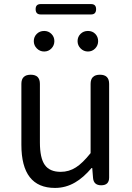

<svg xmlns="http://www.w3.org/2000/svg" viewBox="-20 -910 647 943"><path d="M250 13Q85 13 85 -199V-498Q85 -543 131 -543Q176 -543 176 -498V-210Q176 -134 200 -100Q224 -66 278 -66Q319 -66 353 -88Q385 -108 425 -158V-498Q425 -543 471 -543Q516 -543 516 -498V-271V-38Q516 0 477 0Q440 0 437 -36L433 -85H430Q389 -37 349 -14Q303 13 250 13ZM197 -657Q176 -657 161 -672Q146 -687 146 -708Q146 -729 160.5 -743.5Q175 -758 197 -758Q218 -758 232.5 -743.5Q247 -729 247 -708Q247 -687 232.5 -672Q218 -657 197 -657ZM412 -657Q391 -657 376 -672Q361 -687 361 -708Q361 -729 375.5 -743.5Q390 -758 412 -758Q434 -758 448 -743.5Q462 -729 462 -708Q462 -687 447.5 -672Q433 -657 412 -657ZM180 -839Q155 -839 155 -865Q155 -890 180 -890H427Q452 -890 452 -865Q452 -839 427 -839H303Z"/></svg>

Font: GenSenRounded TW R
Style: Regular
Weight: 400
Version: Version 1.501;PS 1;hotconv 16.6.51;makeotf.lib2.5.65220